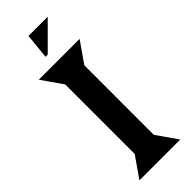

<svg xmlns="http://www.w3.org/2000/svg" viewBox="-283 -897 924 924"><g transform="rotate(-45 179.0 -434.5)"><path d="M141 -740 154 -869H285L156 -740ZM40 0 114 -106V-579L40 -685H318L244 -579V-106L318 0Z"/></g></svg>

Font: Bluu Next Cyrillic
Style: Bold
Weight: 700
Designer: Igor Stepanchenko
Foundry: Igor Stepanchenko
Version: Version 1.000